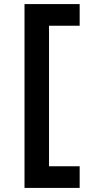

<svg xmlns="http://www.w3.org/2000/svg" viewBox="-20 -720 440 940"><path d="M100 -700H370V-594H220V94H370V200H100Z"/></svg>

Font: Retni Sans
Style: Bold
Weight: 700
Designer: Vitaly Kuzmin
Foundry: ParaType Ltd.
Version: Version 1.00;March 2, 2019;FontCreator 11.5.0.2425 64-bit; t